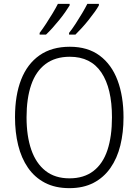

<svg xmlns="http://www.w3.org/2000/svg" viewBox="-20 -968 721 998"><path d="M622 -358Q622 -279 605.5 -212Q589 -145 554 -95Q519 -45 466 -17.5Q413 10 341 10Q267 10 213.5 -18Q160 -46 125.5 -96Q91 -146 74.5 -213Q58 -280 58 -359Q58 -473 90 -554.5Q122 -636 185.5 -680.5Q249 -725 343 -725Q436 -725 498 -679Q560 -633 591 -550.5Q622 -468 622 -358ZM118 -358Q118 -261 142.5 -190Q167 -119 216.5 -80Q266 -41 341 -41Q416 -41 465.5 -79Q515 -117 538.5 -188Q562 -259 562 -358Q562 -509 507 -591Q452 -673 343 -673Q267 -673 216.5 -635Q166 -597 142 -526.5Q118 -456 118 -358ZM494 -940Q486 -925 471.5 -905Q457 -885 440 -863.5Q423 -842 405 -822.5Q387 -803 372 -788H339V-797Q355 -817 373 -844.5Q391 -872 407.5 -900Q424 -928 434 -948H494ZM342 -940Q333 -925 319 -905Q305 -885 287.5 -863.5Q270 -842 252.5 -822.5Q235 -803 219 -788H186V-797Q202 -818 220 -845.5Q238 -873 254.5 -900.5Q271 -928 281 -948H342Z"/></svg>

Font: Noto Sans Hebrew SemiCondensed Light
Style: Regular
Weight: 300
Width: 4
Designer: Monotype Design Team
Foundry: Monotype Imaging Inc.
Version: Version 2.003